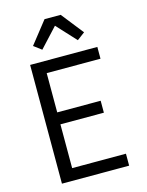

<svg xmlns="http://www.w3.org/2000/svg" viewBox="-141 -1062 881 1148"><g transform="rotate(-15 300.0 -488.5)"><path d="M96 0V-735H512V-662H179V-419H448V-345H179V-74H512V0ZM410 -804 300 -923 190 -804 142 -840 250 -977H350L458 -840Z"/></g></svg>

Font: R Plex Mono
Style: Regular
Weight: 400
Monospace: yes
Designer: Belleve Invis
Foundry: Belleve Invis
Version: Version 31.8.0